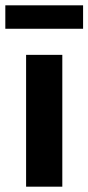

<svg xmlns="http://www.w3.org/2000/svg" viewBox="-30 -701 332 721"><path d="M-10 -593V-681H282V-593ZM68 0V-495H204V0Z"/></svg>

Font: Assistant
Style: Bold
Weight: 700
Designer: Hebrew By Ben Nathan, Latin by Paul Hunt
Version: Version 2.001;PS 002.001;hotconv 1.0.88;makeotf.lib2.5.64775